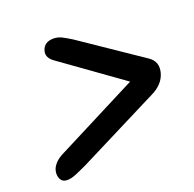

<svg xmlns="http://www.w3.org/2000/svg" viewBox="-95 -688 700 692"><g transform="rotate(-20 255.0 -342.0)"><path d="M132.5 -559Q140.5 -590.5 178 -590.5Q194 -590.5 209 -583Q224 -575.5 244.5 -562.5L475 -406Q510 -383.5 499 -342Q488 -301 440.5 -278.5L130 -122Q102.5 -109 84.2 -101.5Q66 -94 50.5 -94Q32.5 -94 25.2 -109Q18 -124 23.5 -143.5Q27.5 -156 39.2 -168.2Q51 -180.5 73 -191L384.5 -350L155.5 -514Q125.5 -534 132.5 -559Z"/></g></svg>

Font: Fraunces 72pt Soft Black
Style: Italic
Weight: 900
Italic angle: -16°
Version: Version 1.000;[b76b70a41]